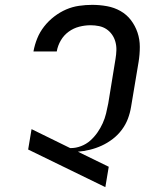

<svg xmlns="http://www.w3.org/2000/svg" viewBox="-20 -763 640 791"><path d="M414 8 96 -147 110 -231 269 -153H273Q293 -153 314 -161Q335 -169 351.5 -183.5Q368 -198 381 -216.5Q394 -235 403 -255Q412 -275 417 -295.5Q422 -316 426 -337L456 -521Q459 -539 459.5 -556.5Q460 -574 455.5 -590.5Q451 -607 441.5 -620.5Q432 -634 418.5 -643Q405 -652 388 -655.5Q371 -659 353 -659Q330 -659 306.5 -653Q283 -647 263 -632.5Q243 -618 230.5 -596.5Q218 -575 214 -552V-551H118V-552Q123 -579 133.5 -605Q144 -631 162 -654Q180 -677 203.5 -695Q227 -713 252.5 -724Q278 -735 305.5 -739Q333 -743 360 -743Q391 -743 421 -737.5Q451 -732 476.5 -717.5Q502 -703 519.5 -680Q537 -657 546.5 -629Q556 -601 556 -570Q556 -539 551 -508L520 -323Q516 -298 507 -274Q498 -250 482 -228.5Q466 -207 444.5 -190.5Q423 -174 399 -163Q375 -152 350 -146Q325 -140 301 -138L428 -76Z"/></svg>

Font: Iosevka Md Ex Obl
Style: Regular
Weight: 500
Width: 7
Italic angle: -9°
Monospace: yes
Designer: Belleve Invis
Foundry: Belleve Invis
Version: Version 32.5.0; ttfautohint (v1.8.4)